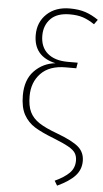

<svg xmlns="http://www.w3.org/2000/svg" viewBox="-62 -777 543 1015"><g transform="rotate(5 209.5 -269.5)"><path d="M419 -692 401 -667Q368 -689 339 -698.5Q310 -708 270 -708Q202 -708 168 -673Q134 -638 134 -584Q134 -523 172.5 -490Q211 -457 280 -457H333L328 -427H272Q186 -427 140.5 -380Q95 -333 95 -259Q95 -207 110.5 -175Q126 -143 160 -120.5Q194 -98 257 -75Q340 -44 372.5 -15.5Q405 13 405 59Q405 104 375 137Q345 170 281 200L266 175Q316 152 342.5 125.5Q369 99 369 60Q369 37 359 20.5Q349 4 321.5 -11.5Q294 -27 241 -48Q176 -73 139 -96Q102 -119 80.5 -157.5Q59 -196 59 -260Q59 -343 104.5 -390Q150 -437 216 -444Q99 -470 99 -584Q99 -652 145 -695.5Q191 -739 267 -739Q314 -739 349 -727.5Q384 -716 419 -692Z"/></g></svg>

Font: FiraGO UltraLight
Style: Regular
Weight: 200
Designer: bBox Type
Foundry: bBox Type GmbH
Version: Version 1.001